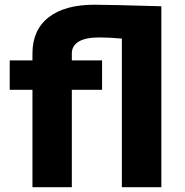

<svg xmlns="http://www.w3.org/2000/svg" viewBox="-20 -780 770 800"><path d="M20.5 -405.8V-528.3H115.2V-557.1Q115.2 -655.3 182.6 -707.8Q250 -760.3 372.6 -760.3Q432.6 -760.3 652.3 -753.9V0H487.8V-619.1Q438.5 -624 393.1 -624Q337.4 -624 308.3 -606.9Q279.3 -589.8 279.3 -557.1V-528.3H405.3V-405.8H279.3V0H115.2V-405.8Z"/></svg>

Font: Bert Sans Black
Style: Regular
Weight: 900
Designer: Christian Robertson, Adam Twardoch, & Cristiano Sobral
Foundry: Google
Version: Version 12.135;January 10, 2020;FontCreator 12.0.0.2547 64-b